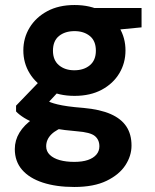

<svg xmlns="http://www.w3.org/2000/svg" viewBox="-20 -528 616 765"><path d="M276 217Q204 217 150.5 199.5Q97 182 68 148.5Q39 115 39 66Q39 31 57.5 0.5Q76 -30 112 -55Q148 -80 200 -98L249 -28Q205 -13 184.5 7.5Q164 28 164 55Q164 75 178.5 89Q193 103 218 110Q243 117 276 117Q308 117 330 109.5Q352 102 364 88Q376 74 376 55Q376 29 358 14Q340 -1 286 -5Q236 -9 197 -16.5Q158 -24 128 -34.5Q98 -45 77 -58Q56 -71 44 -84V-107L152 -219L237 -189L122 -65L162 -129Q172 -124 182.5 -120Q193 -116 209.5 -112Q226 -108 250.5 -104.5Q275 -101 313 -98Q379 -92 421 -73.5Q463 -55 483.5 -24Q504 7 504 52Q504 93 479.5 130.5Q455 168 404.5 192.5Q354 217 276 217ZM277 -146Q214 -146 168.5 -170.5Q123 -195 98 -236Q73 -277 73 -327Q73 -377 98 -418Q123 -459 168.5 -483.5Q214 -508 277 -508Q340 -508 385.5 -483.5Q431 -459 455.5 -418Q480 -377 480 -327Q480 -277 455.5 -236Q431 -195 385.5 -170.5Q340 -146 277 -146ZM276 -248Q314 -248 338 -268Q362 -288 362 -326Q362 -365 338 -384.5Q314 -404 277 -404Q239 -404 215 -384.5Q191 -365 191 -326Q191 -288 215 -268Q239 -248 276 -248ZM358 -401 336 -496H544V-419Z"/></svg>

Font: DM Sans 9pt 36pt ExtraBold
Style: Regular
Weight: 800
Version: Version 4.004;gftools[0.9.30]